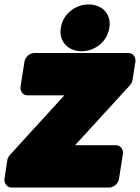

<svg xmlns="http://www.w3.org/2000/svg" viewBox="-22 -804 628 862"><path d="M315 -152 562 -422C567 -428 572 -437 573 -445L586 -528C588 -544 578 -566 555 -566H131C115 -566 92 -551 88 -528L70 -414C68 -398 78 -376 101 -376H267L23 -109C18 -103 12 -94 11 -86L-2 0C-4 16 7 38 30 38H469C485 38 508 23 512 0L530 -114C532 -130 522 -152 499 -152ZM344 -574C404 -574 459 -616 469 -679C479 -742 436 -784 376 -784C317 -784 261 -743 251 -679C241 -617 285 -574 344 -574Z"/></svg>

Font: Asimov Print
Style: EIt
Weight: 500
Designer: Google
Version: Version 2.000980; 2014